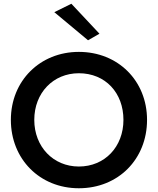

<svg xmlns="http://www.w3.org/2000/svg" viewBox="-20 -990 843 1025"><path d="M270 -925 450 -775 511 -810 361 -970ZM38 -350C38 -141 192 15 401 15C612 15 765 -141 765 -350C765 -559 610 -713 401 -713C194 -713 38 -559 38 -350ZM163 -350C163 -494 264 -599 401 -599C543 -599 639 -494 639 -350C639 -207 540 -101 401 -101C264 -101 163 -207 163 -350Z"/></svg>

Font: Jost Medium
Style: Regular
Weight: 500
Version: Version 3.710